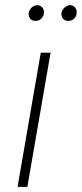

<svg xmlns="http://www.w3.org/2000/svg" viewBox="-20 -724 317 744"><path d="M48 0H86L176 -520H138ZM244 -643C260 -642 276 -655 277 -673C279 -689 269 -703 253 -704C236 -704 220 -689 218 -672C217 -656 227 -643 244 -643ZM117 -643C133 -642 149 -655 150 -673C152 -689 142 -703 125 -704C108 -704 93 -689 91 -672C90 -656 100 -643 117 -643Z"/></svg>

Font: Fixel Display ExtraLight
Style: Italic
Weight: 200
Italic angle: -10°
Designer: AlfaBravo + MacPaw
Foundry: Kyrylo Tkachov, Marchela Mozhyna, Serhii Makarenko, Maria Weinstein, Zakhar Kryvoshyya
Version: Version 1.210;Glyphs 3.2 (3217)